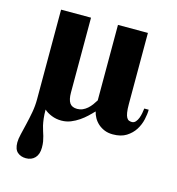

<svg xmlns="http://www.w3.org/2000/svg" viewBox="-105 -564 807 877"><g transform="rotate(15 299.0 -125.5)"><path d="M581.1 -136.2H560.1Q559.1 -127.4 556.9 -114.7Q554.7 -102.1 550.3 -90.3Q545.9 -78.6 538.6 -70.3Q531.2 -62 521 -62Q513.7 -62 507.3 -64.5Q501 -66.9 496.3 -75Q491.7 -83 489.3 -97.9Q486.8 -112.8 486.8 -137.2V-474.1H345.2V-117.2Q338.4 -106 330.1 -94.7Q321.8 -83.5 311.8 -74.7Q301.8 -65.9 289.8 -60.5Q277.8 -55.2 264.2 -55.2Q239.3 -55.2 228.5 -71Q217.8 -86.9 217.8 -120.1V-474.1H76.2V-49.8Q76.2 -19 70.6 12Q64.9 43 58.1 71.3Q51.3 99.6 45.7 123.3Q40 147 40 163.1Q40 195.3 55.9 209.2Q71.8 223.1 96.2 223.1Q122.6 223.1 138.7 206.1Q154.8 189 154.8 157.2Q154.8 140.6 152.6 128.2Q150.4 115.7 147.2 104.7Q144 93.8 140.4 83Q136.7 72.3 133.5 58.6Q130.4 44.9 128.2 27.1Q126 9.3 126 -15.1Q139.6 -2.4 161.4 6.3Q183.1 15.1 208 15.1Q231.4 15.1 252 6.8Q272.5 -1.5 290.3 -13.7Q308.1 -25.9 323 -40Q337.9 -54.2 349.1 -65.9Q352.5 -50.8 360.6 -36.4Q368.7 -22 381.6 -10.5Q394.5 1 411.9 8.1Q429.2 15.1 451.2 15.1Q489.7 15.1 514.9 -0.7Q540 -16.6 554.7 -39.8Q569.3 -63 575.2 -89.4Q581.1 -115.7 581.1 -136.2Z"/></g></svg>

Font: Galatia SIL
Style: Bold
Weight: 700
Designer: Development by SIL's NRSI team
Version: Version 2.1